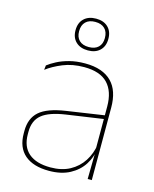

<svg xmlns="http://www.w3.org/2000/svg" viewBox="-108 -773 686 856"><g transform="rotate(15 234.5 -345.0)"><path d="M377 0 379 -128 377.5 -131.5V-292V-334.5Q377.5 -404.5 342.2 -441.2Q307 -478 233.5 -478Q179 -478 136 -460.2Q93 -442.5 63.5 -420L66 -441Q81.5 -453 105.2 -465.5Q129 -478 161.2 -486.5Q193.5 -495 233.5 -495Q275 -495 305.5 -484.2Q336 -473.5 356.2 -453Q376.5 -432.5 386.2 -402.8Q396 -373 396 -335V0ZM200 9.5Q127.5 9.5 88.2 -24.2Q49 -58 49 -123V-134.5Q49 -192.5 85 -224.2Q121 -256 205.5 -268.5L386.5 -295.5L387 -278.5L209 -252.5Q134 -241.5 100.8 -214.5Q67.5 -187.5 67.5 -135.5V-124Q67.5 -66.5 102.2 -36.8Q137 -7 202.5 -7Q254.5 -7 291.8 -27.2Q329 -47.5 351.5 -82.2Q374 -117 380.5 -160.5L390 -142H384Q380 -102.5 358 -67.8Q336 -33 296.5 -11.8Q257 9.5 200 9.5ZM153 -626.5V-627.5Q153 -661.5 173.5 -681Q194 -700.5 229 -700.5Q264 -700.5 284.2 -681Q304.5 -661.5 304.5 -627.5V-626.5Q304.5 -593 284.2 -573.5Q264 -554 229 -554Q194 -554 173.5 -573.5Q153 -593 153 -626.5ZM169.5 -626.5Q169.5 -599.5 185 -584.5Q200.5 -569.5 229 -569.5Q257.5 -569.5 273 -584.5Q288.5 -599.5 288.5 -626.5V-627.5Q288.5 -655 273 -670.2Q257.5 -685.5 229 -685.5Q200.5 -685.5 185 -670.2Q169.5 -655 169.5 -627.5Z"/></g></svg>

Font: Anek Tamil Medium Thin
Style: Regular
Weight: 250
Version: Version 1.003